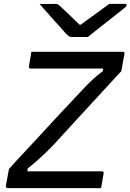

<svg xmlns="http://www.w3.org/2000/svg" viewBox="-20 -966 670 986"><path d="M499 0H19Q15 0 12.5 -3Q10 -6 10 -11L26 -98Q63 -140 102 -181Q141 -222 181.5 -266.5Q222 -311 268 -360.5Q314 -410 367 -466Q397 -499 419 -521.5Q441 -544 461.5 -562.5Q482 -581 508 -601L510 -614Q479 -614 455.5 -614Q432 -614 412 -614Q392 -614 371.5 -614Q351 -614 325 -614H138Q132 -614 129.5 -617.5Q127 -621 129 -628Q132 -645 135.5 -665.5Q139 -686 141 -700H610Q613 -700 615 -699.5Q617 -699 618 -697.5Q619 -696 619.5 -694Q620 -692 619 -689L603 -601Q576 -572 539.5 -532Q503 -492 459 -444.5Q415 -397 366 -343.5Q317 -290 264 -232Q240 -206 216.5 -183.5Q193 -161 170 -140.5Q147 -120 122 -101L121 -86Q158 -86 193.5 -86Q229 -86 278 -86H503Q508 -86 511 -83Q514 -80 512 -75Q509 -55 505.5 -37Q502 -19 499 0ZM431 -776Q422 -776 405.5 -776Q389 -776 372.5 -776Q356 -776 347 -776Q340 -776 334.5 -779.5Q329 -783 316 -796Q309 -805 294 -821.5Q279 -838 259.5 -859.5Q240 -881 220.5 -903.5Q201 -926 183 -946Q201 -945 222.5 -945.5Q244 -946 261 -946Q273 -946 277 -944Q281 -942 288 -935Q304 -921 334 -892Q364 -863 408 -820L358 -839Q374 -840 390.5 -839.5Q407 -839 423 -839L367 -819Q425 -861 467 -892Q509 -923 541 -946H620Q625 -946 627 -945Q629 -944 630 -942.5Q631 -941 630 -939Q630 -935 625.5 -930.5Q621 -926 603 -912Q588 -900 565 -882Q542 -864 516.5 -844Q491 -824 468.5 -806Q446 -788 431 -776Z"/></svg>

Font: Rec Mono Linear
Style: Italic
Weight: 400
Italic angle: -10°
Monospace: yes
Version: Version 1.085; ttfautohint (v1.8.4.7-5d5b)